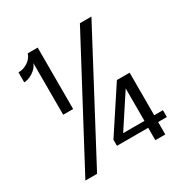

<svg xmlns="http://www.w3.org/2000/svg" viewBox="-159 -822 921 953"><g transform="rotate(-30 301.0 -345.0)"><path d="M427 -690H493L127 0H60ZM568 -110V-71H518V0H461V-71H282V-106L445 -354H518V-110ZM462 -110V-296L340 -110ZM128 -338V-634Q119 -609 92 -591.5Q65 -574 41 -574V-631Q70 -631 95 -647.5Q120 -664 128 -690H185V-338Z"/></g></svg>

Font: Parkinsans Light Light
Style: Regular
Weight: 300
Version: Version 1.000